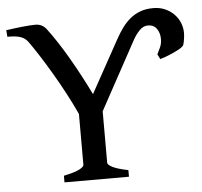

<svg xmlns="http://www.w3.org/2000/svg" viewBox="-48 -695 785 746"><g transform="rotate(-5 344.0 -322.5)"><path d="M173.8 0V-25.9Q218.3 -35.2 235.6 -44.7Q252.9 -54.2 252.9 -61V-259.8Q234.9 -299.3 212.2 -342Q189.5 -384.8 166 -424.6Q142.6 -464.4 120.4 -499Q98.1 -533.7 81.1 -557.1Q76.7 -562.5 71.3 -567.1Q65.9 -571.8 57.4 -575.4Q48.8 -579.1 35.6 -581.1Q22.5 -583 2 -583L0 -608.9Q14.2 -610.8 30 -612.8Q45.9 -614.7 61.3 -616.5Q76.7 -618.2 90.3 -619.1Q104 -620.1 114.3 -620.1Q140.1 -620.1 156.2 -600.1Q174.3 -576.7 195.1 -544.9Q215.8 -513.2 236.6 -477.5Q257.3 -441.9 277.1 -404.5Q296.9 -367.2 314 -332L427.2 -537.1Q439.5 -559.6 453.6 -579.1Q467.8 -598.6 485.4 -613.3Q502.9 -627.9 525.1 -636.2Q547.4 -644.5 576.7 -644.5Q601.1 -644.5 621.3 -635.7Q641.6 -627 656.2 -612.3Q670.9 -597.7 679 -578.4Q687 -559.1 687 -537.6Q687 -531.7 686.3 -525.1Q685.5 -518.6 684.6 -512.2Q683.6 -505.9 682.4 -500.5Q681.2 -495.1 680.2 -492.2Q677.7 -485.8 665.5 -478.5Q653.3 -471.2 638.2 -464.4Q623 -457.5 608.4 -452.1Q593.8 -446.8 586.4 -444.8L576.7 -463.9Q583.5 -477.1 589.6 -491Q595.7 -504.9 595.7 -522.5Q595.7 -545.9 584 -562.5Q572.3 -579.1 549.8 -579.1Q531.2 -579.1 516.4 -563.5Q501.5 -547.9 490.2 -527.3L345.7 -262.2V-61Q345.7 -58.1 349.6 -54Q353.5 -49.8 362.5 -44.9Q371.6 -40 387 -35.2Q402.3 -30.3 425.3 -25.9V0Z"/></g></svg>

Font: Gentium Book Basic
Style: Regular
Weight: 400
Designer: J. Victor Gaultney and Annie Olsen
Foundry: SIL International
Version: Version 1.102; 2013; Maintenance release